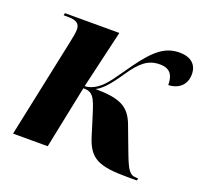

<svg xmlns="http://www.w3.org/2000/svg" viewBox="-101 -662 834 786"><g transform="rotate(20 316.0 -269.0)"><path d="M530 7H569L571 -3H564C532 -3 522 -23 495 -94L457 -195C431 -265 390 -286 282 -287C306 -299 330 -322 373 -386C414 -446 445 -472 496 -472C545 -472 556 -441 556 -404C603 -406 632 -434 632 -478C632 -520 605 -545 555 -545C495 -545 452 -513 391 -428C344 -363 324 -327 289 -302C273 -291 255 -283 236 -283L295 -536H58L56 -526H73C111 -526 127 -516 127 -489C127 -477 123 -454 117 -427L27 0H178L234 -273C275 -273 285 -255 307 -184L334 -97C361 -12 402 7 530 7Z"/></g></svg>

Font: Noto Serif Display
Style: Bold Italic
Weight: 700
Italic angle: -12°
Designer: Monotype Design Team
Foundry: Monotype Imaging Inc.
Version: Version 2.009